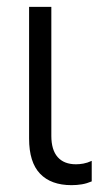

<svg xmlns="http://www.w3.org/2000/svg" viewBox="-20 -531 311 561"><path d="M189 10Q129 10 97 -23.5Q65 -57 65 -126V-511H130V-134Q130 -93 148.5 -72Q167 -51 202 -51Q212 -51 223.5 -53Q235 -55 248 -61V-1Q234 5 219.5 7.5Q205 10 189 10Z"/></svg>

Font: TikTok Sans 24pt Light
Style: Regular
Weight: 300
Version: Version 4.000